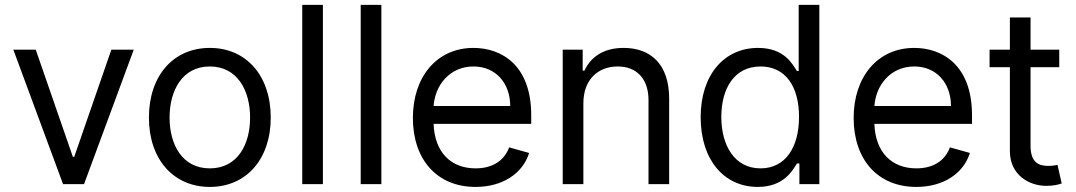

<svg xmlns="http://www.w3.org/2000/svg" viewBox="-20 -747 4367 779"><path d="M522.7 -545.5H431.8L281.2 -110.8H275.6L125 -545.5H34.1L235.8 0H321Z M831.3 11.4C979 11.4 1078.5 -100.9 1078.5 -269.9C1078.5 -440.3 979 -552.6 831.3 -552.6C683.6 -552.6 584.2 -440.3 584.2 -269.9C584.2 -100.9 683.6 11.4 831.3 11.4ZM831.3 -63.9C719.1 -63.9 668 -160.5 668 -269.9C668 -379.3 719.1 -477.3 831.3 -477.3C943.5 -477.3 994.7 -379.3 994.7 -269.9C994.7 -160.5 943.5 -63.9 831.3 -63.9Z M1290.1 -727.3H1206.3V0H1290.1Z M1527.3 -727.3H1443.5V0H1527.3Z M1909.4 11.4C2020.2 11.4 2101.2 -44 2126.8 -126.4L2045.8 -149.1C2024.5 -92.3 1975.1 -63.9 1909.4 -63.9C1811.1 -63.9 1743.3 -127.5 1739.3 -244.3H2135.3V-279.8C2135.3 -483 2014.6 -552.6 1900.9 -552.6C1753.2 -552.6 1655.2 -436.1 1655.2 -268.5C1655.2 -100.9 1751.8 11.4 1909.4 11.4ZM1739.3 -316.8C1745 -401.6 1805 -477.3 1900.9 -477.3C1991.8 -477.3 2050.1 -409.1 2050.1 -316.8Z M2346.9 -328.1C2346.9 -423.3 2405.9 -477.3 2486.2 -477.3C2563.9 -477.3 2611.2 -426.5 2611.2 -340.9V0H2695V-346.6C2695 -485.8 2620.7 -552.6 2510.3 -552.6C2427.9 -552.6 2376.8 -515.6 2351.2 -460.2H2344.1V-545.5H2263.1V0H2346.9Z M3054.3 11.4C3159.4 11.4 3195 -54 3213.4 -83.8H3223.4V0H3304.3V-727.3H3220.5V-458.8H3213.4C3195 -487.2 3162.3 -552.6 3055.8 -552.6C2918 -552.6 2822.8 -443.2 2822.8 -271.3C2822.8 -98 2918 11.4 3054.3 11.4ZM3065.7 -63.9C2960.6 -63.9 2906.6 -156.2 2906.6 -272.7C2906.6 -387.8 2959.2 -477.3 3065.7 -477.3C3168 -477.3 3221.9 -394.9 3221.9 -272.7C3221.9 -149.1 3166.5 -63.9 3065.7 -63.9Z M3697.8 11.4C3808.6 11.4 3889.6 -44 3915.1 -126.4L3834.2 -149.1C3812.9 -92.3 3763.5 -63.9 3697.8 -63.9C3599.4 -63.9 3531.6 -127.5 3527.7 -244.3H3923.7V-279.8C3923.7 -483 3802.9 -552.6 3689.3 -552.6C3541.5 -552.6 3443.5 -436.1 3443.5 -268.5C3443.5 -100.9 3540.1 11.4 3697.8 11.4ZM3527.7 -316.8C3533.4 -401.6 3593.4 -477.3 3689.3 -477.3C3780.2 -477.3 3838.4 -409.1 3838.4 -316.8Z M4277.7 -545.5H4161.2V-676.1H4077.4V-545.5H3995V-474.4H4077.4V-133.5C4077.4 -38.4 4154.1 7.1 4225.1 7.1C4256.4 7.1 4276.3 1.4 4287.6 -2.8L4270.6 -78.1C4263.5 -76.7 4252.1 -73.9 4233.7 -73.9C4196.7 -73.9 4161.2 -85.2 4161.2 -156.2V-474.4H4277.7Z"/></svg>

Font: Karasuma Gothic
Style: Regular
Weight: 400
Designer: Rasmus Andersson, Ryoko Nishizuka
Foundry: Genbu
Version: Version 1.00